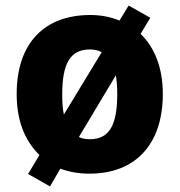

<svg xmlns="http://www.w3.org/2000/svg" viewBox="-20 -615 647 691"><path d="M566 -277C566 -370 537 -444 486 -493L521 -551L443 -595L410 -541C379 -554 343 -561 305 -561C139 -561 40 -459 40 -277C40 -182 68 -110 122 -57L81 11L160 56L197 -8C229 4 264 10 302 10C467 10 566 -95 566 -277ZM204 -276C204 -383 231 -437 303 -437C320 -437 334 -434 346 -427L210 -203C205 -224 204 -248 204 -276ZM402 -277C402 -171 377 -114 304 -114C288 -114 275 -116 264 -122L397 -344C400 -325 402 -302 402 -277Z"/></svg>

Font: Noto Sans Bengali SemiCondensed ExtraBold
Style: Regular
Weight: 800
Width: 4
Designer: Joana Ranito - Universal Thirst; Jelle Bosma - Monotype Design Team
Foundry: Universal Thirst ehf.
Version: Version 3.000